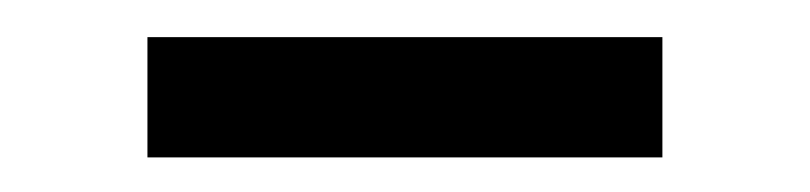

<svg xmlns="http://www.w3.org/2000/svg" viewBox="-20 -316 447 106"><path d="M345.7 -229.1H61.4V-295.5H345.7Z"/></svg>

Font: Anek Devanagari Medium
Style: Regular
Weight: 500
Designer: Kailash Malviya (Devanagari) & Yesha Goshar (Latin)
Foundry: Ek Type
Version: Version 1.003